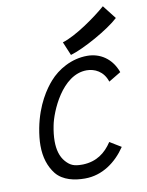

<svg xmlns="http://www.w3.org/2000/svg" viewBox="-95 -950 779 1019"><g transform="rotate(-10 294.0 -440.0)"><path d="M289.1 -730.5 319.8 -657.2C390.6 -677.7 532.2 -756.3 588.4 -809.1L531.2 -882.3C473.1 -831.5 359.9 -751.5 289.1 -730.5ZM387.2 -562.5C429.2 -562.5 477.1 -541 495.6 -482.4L561.5 -522C533.7 -599.6 471.7 -637.7 403.3 -637.7C317.9 -637.7 243.2 -593.3 197.8 -541.5C165 -504.4 110.4 -428.2 86.4 -304.2C80.1 -270.5 76.7 -239.7 76.7 -211.4C76.7 -147.9 93.3 -96.7 125.5 -55.7C162.6 -10.7 224.6 1.5 278.8 1.5H280.3C373 1.5 449.7 -54.2 500.5 -129.9L439.5 -167C403.8 -112.3 355 -76.2 282.7 -73.7H275.9C235.8 -73.7 214.4 -81.1 189.5 -109.4C165 -137.2 154.8 -176.3 154.8 -221.2C154.8 -247.6 158.2 -275.9 164.1 -305.2C177.2 -374 252.9 -562.5 387.2 -562.5Z"/></g></svg>

Font: Fantasque Sans Mono
Style: RegItalic
Weight: 400
Italic angle: -11°
Monospace: yes
Designer: Jany Belluz
Version: Version 1.6.3